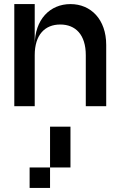

<svg xmlns="http://www.w3.org/2000/svg" viewBox="-20 -520 590 940"><path d="M325 -500C225 -500 150 -425 150 -300V-500H50V0H150V-250C150 -350 200 -400 275 -400C350 -400 400 -350 400 -250V0H500V-300C500 -425 425 -500 325 -500ZM125 400H225V300H125ZM225 300H325V100H225Z"/></svg>

Font: LS-VG5000
Style: Regular
Weight: 400
Designer: Justin Bihan, 2021
Foundry: Justin Bihan, 2021
Version: Version 1.000;Glyphs 3.1.2 (3151)